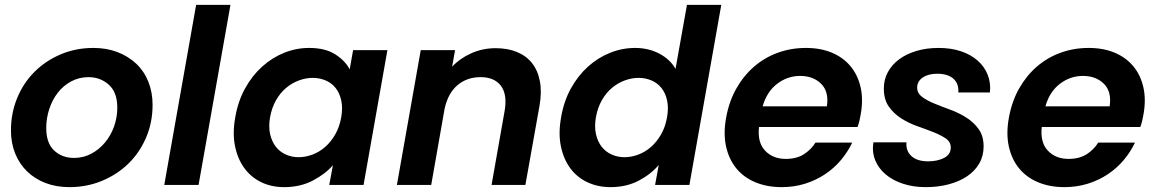

<svg xmlns="http://www.w3.org/2000/svg" viewBox="-20 -760 4752 789"><path d="M607 -329Q607 -257 580.5 -195Q554 -133 508 -88Q462 -43 399.5 -17Q337 9 265 9Q211 9 167 -8Q123 -25 91.5 -55.5Q60 -86 42.5 -129Q25 -172 25 -224Q25 -295 50.5 -357Q76 -419 121.5 -464.5Q167 -510 229 -536.5Q291 -563 364 -563Q418 -563 462.5 -546Q507 -529 539.5 -498.5Q572 -468 589.5 -424.5Q607 -381 607 -329ZM170 -234Q170 -172 202.5 -141.5Q235 -111 284 -111Q323 -111 355.5 -128.5Q388 -146 412 -175Q436 -204 449 -241Q462 -278 462 -318Q462 -381 427 -412Q392 -443 344 -443Q305 -443 272.5 -425.5Q240 -408 217.5 -379Q195 -350 182.5 -312Q170 -274 170 -234Z M786 -740H927L796 0H655Z M947 -279Q958 -344 987 -396.5Q1016 -449 1057 -486Q1098 -523 1147.5 -543Q1197 -563 1250 -563Q1317 -563 1358 -536.5Q1399 -510 1417 -475L1431 -554H1572L1474 0H1333L1348 -81Q1317 -45 1265.5 -18Q1214 9 1148 9Q1095 9 1053 -11.5Q1011 -32 983.5 -70Q956 -108 945.5 -161Q935 -214 947 -279ZM1382 -277Q1389 -316 1382.5 -346.5Q1376 -377 1359.5 -398Q1343 -419 1318 -429.5Q1293 -440 1265 -440Q1237 -440 1208.5 -429.5Q1180 -419 1156 -399Q1132 -379 1114.5 -348.5Q1097 -318 1090 -279Q1083 -240 1090 -209Q1097 -178 1113.5 -157Q1130 -136 1154.5 -125Q1179 -114 1207 -114Q1235 -114 1263.5 -124.5Q1292 -135 1316 -156Q1340 -177 1357.5 -207.5Q1375 -238 1382 -277Z M2054 -306Q2065 -373 2038 -408Q2011 -443 1955 -443Q1899 -443 1860 -410Q1821 -377 1807 -313L1752 0H1611L1709 -554H1850L1838 -486Q1871 -521 1917.5 -541.5Q1964 -562 2017 -562Q2066 -562 2104 -546.5Q2142 -531 2166 -501Q2190 -471 2198.5 -426.5Q2207 -382 2197 -325L2139 0H2000Z M2286 -279Q2297 -344 2326 -396.5Q2355 -449 2396 -486Q2437 -523 2487 -543Q2537 -563 2590 -563Q2645 -563 2689.5 -539.5Q2734 -516 2756 -477L2803 -740H2944L2813 0H2672L2687 -82Q2655 -44 2604.5 -17.5Q2554 9 2489 9Q2436 9 2393 -11.5Q2350 -32 2322.5 -70Q2295 -108 2284.5 -161Q2274 -214 2286 -279ZM2721 -277Q2728 -316 2721.5 -346.5Q2715 -377 2698.5 -398Q2682 -419 2657 -429.5Q2632 -440 2604 -440Q2576 -440 2547.5 -429.5Q2519 -419 2495 -399Q2471 -379 2453.5 -348.5Q2436 -318 2429 -279Q2422 -240 2429 -209Q2436 -178 2452.5 -157Q2469 -136 2493.5 -125Q2518 -114 2546 -114Q2574 -114 2602.5 -124.5Q2631 -135 2655 -156Q2679 -177 2696.5 -207.5Q2714 -238 2721 -277Z M3268 -448Q3216 -448 3173.5 -415.5Q3131 -383 3114 -323H3378Q3387 -383 3354.5 -415.5Q3322 -448 3268 -448ZM3482 -174Q3464 -136 3436 -102.5Q3408 -69 3370.5 -44Q3333 -19 3288 -5Q3243 9 3192 9Q3132 9 3084 -11Q3036 -31 3005.5 -68.5Q2975 -106 2963.5 -159Q2952 -212 2964 -277Q2976 -343 3005.5 -395.5Q3035 -448 3078 -485.5Q3121 -523 3175.5 -543Q3230 -563 3292 -563Q3352 -563 3398.5 -543.5Q3445 -524 3475 -488Q3505 -452 3516.5 -401.5Q3528 -351 3517 -290Q3515 -278 3512 -265Q3509 -252 3504 -238H3099Q3092 -175 3124 -141Q3156 -107 3209 -107Q3254 -107 3284 -126.5Q3314 -146 3331 -174Z M4022 -158Q4022 -119 4004 -88Q3986 -57 3954 -35.5Q3922 -14 3878.5 -2.5Q3835 9 3784 9Q3734 9 3692 -4.5Q3650 -18 3620.5 -42.5Q3591 -67 3577 -100.5Q3563 -134 3569 -175H3705Q3702 -140 3725.5 -118.5Q3749 -97 3794 -97Q3832 -97 3859.5 -111Q3887 -125 3887 -154Q3887 -177 3866.5 -191Q3846 -205 3815.5 -217Q3785 -229 3749.5 -241.5Q3714 -254 3683.5 -273.5Q3653 -293 3632.5 -322Q3612 -351 3612 -396Q3612 -433 3628.5 -463.5Q3645 -494 3674.5 -516Q3704 -538 3745.5 -550.5Q3787 -563 3837 -563Q3888 -563 3928.5 -549.5Q3969 -536 3997 -511.5Q4025 -487 4038.5 -453.5Q4052 -420 4048 -380H3918Q3921 -415 3898.5 -436Q3876 -457 3831 -457Q3795 -457 3772 -441.5Q3749 -426 3749 -400Q3749 -377 3769 -362Q3789 -347 3819.5 -334.5Q3850 -322 3885.5 -309Q3921 -296 3951.5 -276.5Q3982 -257 4002 -229Q4022 -201 4022 -158Z M4430 -448Q4378 -448 4335.5 -415.5Q4293 -383 4276 -323H4540Q4549 -383 4516.5 -415.5Q4484 -448 4430 -448ZM4644 -174Q4626 -136 4598 -102.5Q4570 -69 4532.5 -44Q4495 -19 4450 -5Q4405 9 4354 9Q4294 9 4246 -11Q4198 -31 4167.5 -68.5Q4137 -106 4125.5 -159Q4114 -212 4126 -277Q4138 -343 4167.5 -395.5Q4197 -448 4240 -485.5Q4283 -523 4337.5 -543Q4392 -563 4454 -563Q4514 -563 4560.5 -543.5Q4607 -524 4637 -488Q4667 -452 4678.5 -401.5Q4690 -351 4679 -290Q4677 -278 4674 -265Q4671 -252 4666 -238H4261Q4254 -175 4286 -141Q4318 -107 4371 -107Q4416 -107 4446 -126.5Q4476 -146 4493 -174Z"/></svg>

Font: SVN-Poppins SemiBold
Style: Italic
Weight: 600
Italic angle: -10°
Designer: Ninad Kale (Devanagari), Jonny Pinhorn (Latin)
Foundry: Indian Type Foundry
Version: Version 3.002 2017; ttfautohint (v1.8.3)